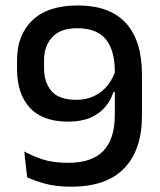

<svg xmlns="http://www.w3.org/2000/svg" viewBox="-20 -672 588 704"><path d="M265.5 -652Q382 -652 441.2 -587.8Q500.5 -523.5 500.5 -398.5V-247.5Q500.5 -122.5 435.5 -55Q370.5 12.5 241.5 12.5Q186 12.5 146.5 1.8Q107 -9 79.5 -22L69 -116.5Q101 -99 138.2 -87Q175.5 -75 230 -75Q317.5 -75 359.2 -119Q401 -163 401 -250.5V-408.5Q401 -488 367.8 -528.2Q334.5 -568.5 263.5 -568.5Q201.5 -568.5 171.5 -535.8Q141.5 -503 141.5 -451V-422Q141.5 -369.5 169 -337.8Q196.5 -306 260.5 -306Q296 -306 325 -319.8Q354 -333.5 374.8 -359.2Q395.5 -385 405.5 -420.5L412.5 -334.5H396Q386 -303.5 365 -279Q344 -254.5 310.8 -240.2Q277.5 -226 230 -226Q136 -226 89.2 -277Q42.5 -328 42.5 -419V-452.5Q42.5 -543.5 99 -597.8Q155.5 -652 265.5 -652Z"/></svg>

Font: Anek Bangla Medium
Style: Regular
Weight: 500
Designer: Sulekha Rajkumar (Bangla), Yesha Goshar (Latin)
Foundry: Ek Type
Version: Version 1.003